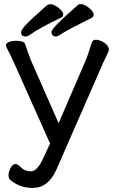

<svg xmlns="http://www.w3.org/2000/svg" viewBox="-20 -914 569 947"><path d="M141 13Q76 13 29 -28Q22 -34 22 -51Q22 -65 32 -85Q42 -105 56 -105Q67 -105 85 -87Q103 -69 133 -69Q161 -69 188 -123L227 -206L51 -600Q29 -648 19 -667Q9 -686 9 -689Q9 -702 25 -707.5Q41 -713 57 -713Q98 -713 103.5 -697.5Q109 -682 117 -658.5Q125 -635 131 -620L269 -306L400 -610Q415 -645 433 -705Q438 -718 453 -718Q465 -718 481 -711Q517 -693 517 -668Q517 -662 502.5 -633Q488 -604 480 -584L258 -77Q218 13 141 13ZM106 -734Q84 -734 84 -755Q84 -773 147 -830Q210 -887 214.5 -890Q219 -893 230 -893Q240 -893 254.5 -885Q269 -877 280.5 -865Q292 -853 292 -843Q292 -831 281 -827Q176 -777 122 -739Q115 -734 106 -734ZM256 -734Q234 -734 234 -757Q234 -776 364 -889Q369 -894 379 -894Q389 -894 404 -885.5Q419 -877 430.5 -864.5Q442 -852 442 -842Q442 -830 432 -826Q310 -765 287.5 -749.5Q265 -734 256 -734Z"/></svg>

Font: LXGW WenKai TC
Style: Bold
Weight: 700
Designer: LXGW / Fontworks Inc.
Foundry: LXGW / Fontworks Inc.
Version: Version 1.330;April 28, 2024